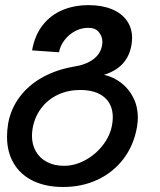

<svg xmlns="http://www.w3.org/2000/svg" viewBox="-20 -574 640 766"><path d="M8 -28.5Q8 -54 12.5 -81.5Q23.5 -141 59 -188Q94.5 -235 149.5 -265.5Q204.5 -296 273.5 -308Q321 -315 351.2 -336.8Q381.5 -358.5 387.5 -394.5Q388.5 -401.5 388.5 -406Q388.5 -428.5 374.5 -445.8Q360.5 -463 332 -463Q304 -463 279 -449.5Q254 -436 237 -413.5Q220 -391 215.5 -365.5L108 -373Q118.5 -433 150.2 -473.5Q182 -514 229 -533.8Q276 -553.5 333.5 -553.5Q386.5 -553.5 425.8 -537.5Q465 -521.5 486 -491.8Q507 -462 507 -422.5Q507 -410.5 504.5 -394.5Q497 -350.5 470.5 -320.8Q444 -291 395 -275.5Q433 -267 463.8 -243.2Q494.5 -219.5 512.2 -183.8Q530 -148 530 -104.5Q530 -90 526.5 -67Q514 5 473.2 59Q432.5 113 370.2 142.5Q308 172 232 172Q162.5 172 112 147.5Q61.5 123 34.8 77.8Q8 32.5 8 -28.5ZM427 -75Q430 -91.5 430 -106Q430 -157.5 396 -186.2Q362 -215 300 -215Q251 -215 210.8 -196Q170.5 -177 144.2 -142Q118 -107 110 -61Q107.5 -44.5 107.5 -32.5Q107.5 3 123.2 30.2Q139 57.5 168 72.5Q197 87.5 235.5 87.5Q278.5 87.5 320 65Q361.5 42.5 390.5 5Q419.5 -32.5 427 -75Z"/></svg>

Font: JuliaMono Medium
Style: Italic
Weight: 500
Italic angle: -9°
Monospace: yes
Designer: cormullion
Foundry: corm
Version: Version 0.054; ttfautohint (v1.8.4)